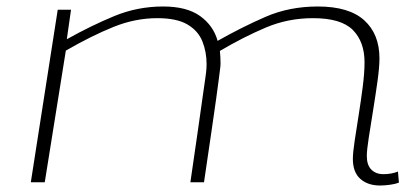

<svg xmlns="http://www.w3.org/2000/svg" viewBox="-20 -562 1295 592"><path d="M1152 10Q1114 10 1091 -10.5Q1068 -31 1068 -72Q1068 -91 1073.5 -127.5Q1079 -164 1086 -208Q1093 -252 1098.5 -295Q1104 -338 1104 -370Q1104 -433 1068 -469.5Q1032 -506 945 -506Q868 -506 799.5 -477Q731 -448 658 -405Q659 -396 659.5 -385.5Q660 -375 660 -366Q660 -359 658.5 -348.5Q657 -338 654.5 -317Q652 -296 646.5 -257.5Q641 -219 632 -156.5Q623 -94 609 0H567Q581 -95 590 -158.5Q599 -222 604.5 -261Q610 -300 613 -320.5Q616 -341 616.5 -350Q617 -359 617 -364Q617 -402 604 -434.5Q591 -467 558 -486.5Q525 -506 465 -506Q397 -506 330 -479Q263 -452 183 -406L118 0H75L158 -532H199L186 -441Q261 -483 332.5 -512.5Q404 -542 483 -542Q556 -542 597 -512.5Q638 -483 651 -436Q725 -478 798.5 -510Q872 -542 960 -542Q1056 -542 1103 -499.5Q1150 -457 1150 -382Q1150 -355 1144 -312Q1138 -269 1130.5 -222.5Q1123 -176 1117 -137.5Q1111 -99 1111 -81Q1111 -53 1125 -39Q1139 -25 1162 -25Q1187 -25 1207 -33L1210 1Q1197 6 1180.5 8Q1164 10 1152 10Z"/></svg>

Font: Georama ExtraExtended ExtraLight
Style: Italic
Weight: 200
Width: 8
Italic angle: -9°
Designer: Jean-Baptiste Levee
Foundry: Production Type
Version: Version 1.000